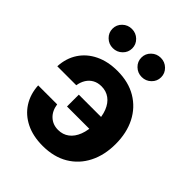

<svg xmlns="http://www.w3.org/2000/svg" viewBox="-216 -887 1020 1020"><g transform="rotate(45 293.5 -377.5)"><path d="M280.7 10.5Q208.1 10.5 154.7 -16Q101.3 -42.5 70.9 -90Q40.6 -137.5 37.1 -200.2H179.7Q186.2 -156.6 213 -132Q239.8 -107.4 278.9 -107.4Q314.4 -107.4 340.4 -127Q366.5 -146.6 380.8 -183.6Q395.1 -220.6 395.1 -272.5Q395.1 -324.2 380.6 -360.5Q366.1 -396.9 340 -415.8Q314 -434.8 278.9 -434.8Q251.2 -434.8 230.5 -423.4Q209.8 -412 196.9 -391.5Q184 -371 179.7 -343.8H37.1Q40.3 -407 71.4 -454Q102.4 -500.9 156.2 -526.8Q210 -552.7 281.1 -552.7Q364.1 -552.7 424.1 -517Q484.1 -481.3 516.5 -417.9Q548.8 -354.5 548.8 -270.7Q548.8 -187.7 516.7 -124.4Q484.7 -61 424.7 -25.2Q364.6 10.5 280.7 10.5ZM224.6 -229.2V-317.9H409.8V-229.2ZM394.4 -620.3Q363.7 -620.3 341.9 -641.5Q320.2 -662.6 320.2 -692.5Q320.2 -722.4 342 -743.5Q363.7 -764.6 394.5 -764.6Q425.2 -764.6 446.9 -743.5Q468.7 -722.3 468.7 -692.5Q468.7 -662.6 446.9 -641.5Q425.1 -620.3 394.4 -620.3ZM177.4 -620.3Q146.7 -620.3 125 -641.5Q103.2 -662.6 103.2 -692.5Q103.2 -722.4 125 -743.5Q146.8 -764.6 177.5 -764.6Q208.2 -764.6 229.9 -743.5Q251.7 -722.3 251.7 -692.5Q251.7 -662.6 229.9 -641.5Q208.1 -620.3 177.4 -620.3Z"/></g></svg>

Font: GitLab Sans
Style: Regular
Weight: 400
Designer: Rasmus Andersson
Foundry: Modifications by GitLab B.V., manufactured by rsms
Version: Version 4.000;git-c8fb6b7